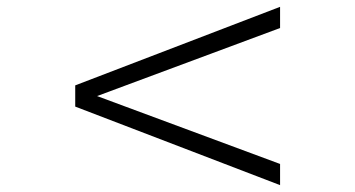

<svg xmlns="http://www.w3.org/2000/svg" viewBox="-20 -581 1040 562"><path d="M200.2 -269V-331.1L799.8 -561V-499L264.2 -299.8L799.8 -101.1V-39.1Z"/></svg>

Font: BabelStone Ogham Bound
Style: Regular
Weight: 400
Designer: Andrew West
Foundry: BabelStone
Version: Version 2.02 March 14, 2022